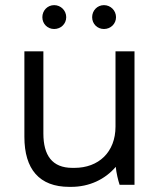

<svg xmlns="http://www.w3.org/2000/svg" viewBox="-20 -720 629 748"><path d="M385 -607C411 -607 432 -627 432 -653C432 -679 411 -700 385 -700C359 -700 339 -679 339 -653C339 -627 359 -607 385 -607ZM191 -607C217 -607 238 -627 238 -653C238 -679 217 -700 191 -700C165 -700 145 -679 145 -653C145 -627 165 -607 191 -607ZM250 8H257C328 8 389 -21 431 -70C433 -47 440 -18 446 0H504V-520H430V-227C430 -127 364 -66 270 -66H262C183 -66 149 -115 149 -200V-520H75V-187C75 -61 133 8 250 8Z"/></svg>

Font: Fixel Text Regular
Style: Regular
Weight: 400
Width: 4
Designer: AlfaBravo + MacPaw
Foundry: Kyrylo Tkachov, Marchela Mozhyna, Serhii Makarenko, Maria Weinstein, Zakhar Kryvoshyya
Version: Version 1.211